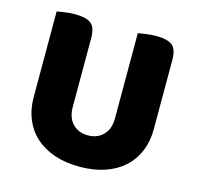

<svg xmlns="http://www.w3.org/2000/svg" viewBox="-95 -717 855 834"><g transform="rotate(15 332.0 -299.5)"><path d="M332 18Q269 18 219 1Q169 -16 134 -47.5Q99 -79 80.5 -123.5Q62 -168 62 -222V-608Q74 -610 97 -613.5Q120 -617 143 -617Q193 -617 215 -600Q237 -583 237 -534V-225Q237 -177 263.5 -150Q290 -123 332 -123Q374 -123 400.5 -150Q427 -177 427 -225V-608Q439 -610 462 -613.5Q485 -617 508 -617Q558 -617 580 -600Q602 -583 602 -534V-222Q602 -168 583.5 -123.5Q565 -79 530 -47.5Q495 -16 445 1Q395 18 332 18Z"/></g></svg>

Font: Baloo Bhaina 2 ExtraBold
Style: Regular
Weight: 800
Designer: Yesha Goshar, Manish Minz, Shuchita Grover and Ek Type
Foundry: Ek Type
Version: Version 1.640;hotconv 1.0.111;makeotfexe 2.5.65597; ttfautoh